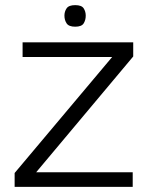

<svg xmlns="http://www.w3.org/2000/svg" viewBox="-20 -728 584 748"><path d="M37 0V-54L417 -506H68V-563H499V-508L121 -57H497V0ZM273 -624Q248 -624 239.5 -637Q231 -650 231 -667Q231 -683 239.5 -695.5Q248 -708 273 -708Q298 -708 306 -695.5Q314 -683 314 -667Q314 -650 306 -637Q298 -624 273 -624Z"/></svg>

Font: Darker Grotesque Medium
Style: Regular
Weight: 500
Designer: Gabriel Lam
Foundry: TypeRant
Version: Version 1.000;gftools[0.9.28]